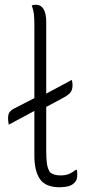

<svg xmlns="http://www.w3.org/2000/svg" viewBox="-20 -780 390 810"><path d="M283 -443Q286 -433 286 -421Q286 -402 278 -391Q270 -380 248 -368L175 -329V-145Q175 -109 178 -89Q181 -69 191 -53Q207 -40 235 -40Q257 -40 272 -46.5Q287 -53 298 -63H304Q305 -60 305.5 -55.5Q306 -51 306 -45Q306 -31 303.5 -23.5Q301 -16 293 -8Q283 2 267 6Q251 10 232 10Q172 10 148.5 -24.5Q125 -59 125 -123V-312L17 -254Q14 -268 14 -281Q14 -298 20.5 -307Q27 -316 43 -324L125 -366V-670Q125 -705 123 -721Q121 -737 114 -757Q122 -760 130 -760Q175 -760 175 -687V-385Z"/></svg>

Font: Recursive Sn Csl St Lt
Style: Regular
Weight: 300
Version: Version 1.079;hotconv 1.0.112;makeotfexe 2.5.65598; ttfautoh